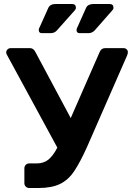

<svg xmlns="http://www.w3.org/2000/svg" viewBox="-20 -941 660 961"><path d="M126 0Q116 0 109 -7Q102 -14 102 -24V-98Q102 -109 109 -116Q116 -123 126 -123H163Q198 -123 221.5 -141.5Q245 -160 267 -202L14 -668Q11 -674 11 -678Q11 -687 17.5 -693.5Q24 -700 33 -700H131Q147 -700 157 -681L334 -350L479 -681Q487 -700 506 -700H599Q608 -700 614 -694Q620 -688 620 -680Q620 -672 616 -663L415 -204Q382 -131 352.5 -86Q323 -41 281 -20.5Q239 0 173 0ZM379 -775Q363 -775 363 -791Q363 -795 364.5 -799Q366 -803 368 -806L411 -902Q420 -921 448 -921H528Q548 -921 548 -902Q548 -895 542 -889L454 -789Q441 -775 422 -775ZM190 -775Q174 -775 174 -791Q174 -795 175.5 -799Q177 -803 179 -806L222 -902Q231 -921 259 -921H340Q360 -921 360 -902Q360 -895 354 -889L265 -789Q253 -775 233 -775Z"/></svg>

Font: Rubik Medium
Style: Regular
Weight: 500
Designer: Hubert and Fischer
Foundry: Hubert and Fischer
Version: Version 2.300; ttfautohint (v1.8.4.7-5d5b);gftools[0.9.30]